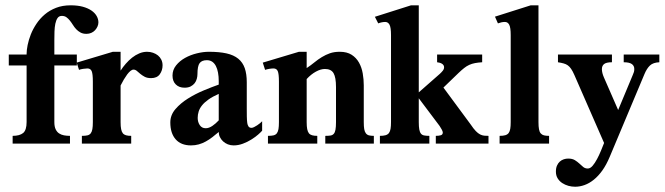

<svg xmlns="http://www.w3.org/2000/svg" viewBox="-20 -543 2514 726"><path d="M352.1 -458.5Q352.1 -450.2 348.6 -442.6Q345.2 -435.1 339.4 -428.7Q333.5 -422.4 325.2 -418.7Q316.9 -415 306.6 -415Q293.5 -415 284.2 -420.2Q274.9 -425.3 268.1 -432.6Q261.2 -439.9 255.6 -449Q250 -458 244.1 -465.3Q238.3 -472.7 231.2 -477.8Q224.1 -482.9 213.9 -482.9Q203.1 -482.9 197.5 -474.6Q191.9 -466.3 189.2 -453.1Q186.5 -439.9 186 -423.6Q185.5 -407.2 185.5 -390.6V-336.9H270.5V-295.4H185.5V-81.5Q185.5 -64.5 190.4 -54.2Q195.3 -43.9 203.4 -38.6Q211.4 -33.2 222.2 -31.2Q232.9 -29.3 244.6 -29.3V0H27.8V-29.3Q54.2 -29.3 67.4 -40Q80.6 -50.8 80.6 -81.5V-295.4H13.2V-336.9H80.6V-339.4Q80.6 -353.5 84.5 -372.8Q88.4 -392.1 96.4 -412.6Q104.5 -433.1 117.7 -452.9Q130.9 -472.7 149.2 -488.3Q167.5 -503.9 191.9 -513.4Q216.3 -522.9 247.1 -522.9Q273.4 -522.9 293 -517.6Q312.5 -512.2 325.7 -503.2Q338.9 -494.1 345.5 -482.4Q352.1 -470.7 352.1 -458.5Z M536.1 -347.2Q547.9 -347.2 558.6 -343.5Q569.3 -339.8 577.4 -333.3Q585.4 -326.7 590.1 -317.1Q594.7 -307.6 594.7 -295.9Q594.7 -276.9 584.2 -262.2Q573.7 -247.6 551.3 -247.6Q536.6 -247.6 527.1 -252.7Q517.6 -257.8 510.5 -263.7Q503.4 -269.5 497.6 -274.7Q491.7 -279.8 484.9 -279.8Q479.5 -279.8 473.4 -274.9Q467.3 -270 460.9 -261.5Q454.6 -252.9 448.2 -242.2Q441.9 -231.4 436 -219.7V-81.1Q436 -64.9 438 -54.9Q439.9 -44.9 444.3 -39.3Q448.7 -33.7 456.5 -31.5Q464.4 -29.3 476.1 -29.3V0H289.6V-29.3Q302.7 -29.3 310.8 -31.2Q318.8 -33.2 323.2 -39.1Q327.6 -44.9 329.3 -54.9Q331.1 -64.9 331.1 -81.1V-234.4Q331.1 -263.7 326.7 -273.9Q322.3 -284.2 310.5 -284.2Q304.7 -284.2 294.4 -282.7Q284.2 -281.2 278.8 -278.8L270 -306.2L406.7 -347.2H436V-275.9Q444.3 -289.1 455.6 -302Q466.8 -314.9 479.5 -325Q492.2 -335 506.6 -341.1Q521 -347.2 536.1 -347.2Z M971.2 -48.8Q966.3 -43 955.6 -33.7Q944.8 -24.4 930.4 -15.4Q916 -6.3 898.7 0.2Q881.3 6.8 863.3 6.8Q851.6 6.8 841.3 2.7Q831.1 -1.5 823.5 -8.5Q815.9 -15.6 811.5 -24.7Q807.1 -33.7 807.1 -43.9Q794.9 -33.7 783 -24.4Q771 -15.1 758.3 -8.1Q745.6 -1 731.7 2.9Q717.8 6.8 702.1 6.8Q664.6 6.8 644.3 -16.1Q624 -39.1 624 -80.1Q624 -107.9 643.3 -130.4Q662.6 -152.8 690.7 -170.4Q718.8 -188 750.5 -201.2Q782.2 -214.4 807.1 -223.1V-236.8Q807.1 -253.9 804.4 -268.3Q801.8 -282.7 796.4 -293.2Q791 -303.7 782.5 -309.6Q773.9 -315.4 762.2 -315.4Q743.2 -315.4 734.9 -304.4Q726.6 -293.5 726.6 -262.2Q726.6 -253.9 724.1 -244.9Q721.7 -235.8 716.1 -228.5Q710.4 -221.2 701.2 -216.3Q691.9 -211.4 677.7 -211.4Q657.2 -211.4 644.8 -223.6Q632.3 -235.8 632.3 -257.3Q632.3 -278.8 645.8 -295.7Q659.2 -312.5 679.7 -324Q700.2 -335.4 724.4 -341.3Q748.5 -347.2 770 -347.2Q809.1 -347.2 836.4 -341.1Q863.8 -335 880.9 -321Q897.9 -307.1 905.5 -285.2Q913.1 -263.2 913.1 -231.9V-131.8Q913.1 -117.7 913.3 -102.5Q913.6 -87.4 915 -77.6Q916 -70.8 919.4 -65.2Q922.9 -59.6 931.2 -59.6Q935.1 -59.6 940.9 -62.5Q946.8 -65.4 952.6 -69.3Q958.5 -73.2 963.6 -77.4Q968.8 -81.5 971.2 -84.5ZM807.1 -188Q783.7 -177.7 768.3 -166.7Q752.9 -155.8 743.9 -144.5Q734.9 -133.3 731.2 -121.3Q727.5 -109.4 727.5 -97.2Q727.5 -81.5 735.4 -69.8Q743.2 -58.1 757.8 -58.1Q770 -58.1 783 -66.9Q795.9 -75.7 807.1 -87.9Z M1210 0V-29.3Q1221.7 -29.3 1229.5 -30.5Q1237.3 -31.7 1241.9 -36.9Q1246.6 -42 1248.5 -52.5Q1250.5 -63 1250.5 -81.1V-213.9Q1250.5 -250.5 1241.2 -266.4Q1231.9 -282.2 1208.5 -282.2Q1192.9 -282.2 1174.6 -272.2Q1156.2 -262.2 1139.6 -244.1V-81.1Q1139.6 -64.9 1141.6 -54.9Q1143.6 -44.9 1147.9 -39.3Q1152.3 -33.7 1160.2 -31.5Q1168 -29.3 1179.7 -29.3V0H993.2V-29.3Q1006.3 -29.3 1014.4 -31.2Q1022.5 -33.2 1026.9 -39.1Q1031.2 -44.9 1033 -54.9Q1034.7 -64.9 1034.7 -81.1V-234.4Q1034.7 -263.7 1030.3 -273.9Q1025.9 -284.2 1014.2 -284.2Q1007.8 -284.2 998.3 -282.7Q988.8 -281.2 982.4 -278.8L973.6 -306.2L1110.4 -347.2H1139.6V-285.6Q1155.8 -296.4 1169.2 -307.4Q1182.6 -318.4 1197 -327.1Q1211.4 -335.9 1227.5 -341.6Q1243.7 -347.2 1264.6 -347.2Q1292 -347.2 1309.6 -335.9Q1327.1 -324.7 1337.4 -306.4Q1347.7 -288.1 1351.6 -265.4Q1355.5 -242.7 1355.5 -220.2V-81.1Q1355.5 -64.9 1357.2 -54.9Q1358.9 -44.9 1363.3 -39.1Q1367.7 -33.2 1375 -31.2Q1382.3 -29.3 1393.6 -29.3V0Z M1627.9 0V-29.3Q1638.7 -29.3 1646.5 -31.5Q1654.3 -33.7 1654.3 -42Q1654.3 -45.9 1650.4 -53.2Q1646.5 -60.5 1642.1 -66.9L1563.5 -171.4V-81.5Q1563.5 -64 1565.4 -53.5Q1567.4 -43 1571.8 -37.6Q1576.2 -32.2 1584 -30.8Q1591.8 -29.3 1603.5 -29.3V0H1416.5V-29.3Q1429.7 -29.3 1438 -31.7Q1446.3 -34.2 1450.7 -40Q1455.1 -45.9 1456.8 -55.9Q1458.5 -65.9 1458.5 -81.5V-410.2Q1458.5 -439 1452.9 -449.5Q1447.3 -460 1436.5 -460Q1430.2 -460 1423.1 -458.5Q1416 -457 1410.2 -454.6L1397.5 -479.5L1534.2 -522.9H1563.5V-193.8L1643.6 -264.2Q1649.4 -269.5 1654.3 -275.6Q1659.2 -281.7 1659.2 -288.6Q1659.2 -293.5 1656.7 -296.9Q1654.3 -300.3 1650.4 -302.5Q1646.5 -304.7 1641.8 -305.9Q1637.2 -307.1 1632.8 -307.6V-336.9H1803.2V-307.6Q1787.6 -306.6 1775.9 -304.4Q1764.2 -302.2 1754.2 -297.6Q1744.1 -293 1734.9 -285.6Q1725.6 -278.3 1714.4 -267.6L1656.7 -211.9L1759.8 -72.3Q1770.5 -56.2 1779.1 -47.4Q1787.6 -38.6 1795.4 -34.7Q1803.2 -30.8 1810.8 -30Q1818.4 -29.3 1827.1 -29.3V0Z M1869.1 0V-29.3Q1882.3 -29.3 1890.6 -31.7Q1898.9 -34.2 1903.3 -40Q1907.7 -45.9 1909.4 -55.9Q1911.1 -65.9 1911.1 -81.5V-410.2Q1911.1 -439 1905.5 -449.5Q1899.9 -460 1889.2 -460Q1882.3 -460 1875.7 -458.5Q1869.1 -457 1862.8 -454.6L1851.6 -480L1986.8 -522.9H2016.1V-81.5Q2016.1 -64.5 2018.1 -54.2Q2020 -43.9 2024.7 -38.6Q2029.3 -33.2 2036.9 -31.2Q2044.4 -29.3 2056.2 -29.3V0Z M2473.1 -307.6Q2449.7 -306.6 2437.7 -295.4Q2425.8 -284.2 2417 -263.2L2285.6 49.8Q2272.9 80.1 2257.6 101.6Q2242.2 123 2225.1 136.7Q2208 150.4 2190.2 156.7Q2172.4 163.1 2154.8 163.1Q2142.1 163.1 2129.4 159.7Q2116.7 156.2 2106 149.2Q2095.2 142.1 2088.6 131.3Q2082 120.6 2082 106Q2082 92.3 2086.2 83Q2090.3 73.7 2096.9 67.9Q2103.5 62 2111.8 59.3Q2120.1 56.6 2128.4 56.6Q2144 56.6 2153.6 62.5Q2163.1 68.4 2170.7 75.4Q2178.2 82.5 2185.3 88.4Q2192.4 94.2 2202.6 94.2Q2211.9 94.2 2220.7 84Q2229.5 73.7 2237.5 58.6Q2245.6 43.5 2252.4 26.9Q2259.3 10.3 2264.2 -2.4L2151.9 -259.3Q2145.5 -273.9 2139.6 -282.5Q2133.8 -291 2127 -295.9Q2120.1 -300.8 2111.1 -303.2Q2102.1 -305.7 2089.8 -307.6V-336.9H2293.9V-307.6Q2272.9 -307.6 2264.4 -301Q2255.9 -294.4 2255.9 -281.7Q2255.9 -267.6 2263.7 -250L2317.4 -127L2372.6 -259.3Q2375.5 -266.1 2377 -270.8Q2378.4 -275.4 2378.4 -282.2Q2378.4 -294.4 2368.9 -301Q2359.4 -307.6 2338.4 -307.6V-336.9H2473.1Z"/></svg>

Font: Scheherazade
Style: Bold
Weight: 700
Version: Version 2.100 (build 932/914)